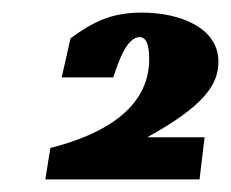

<svg xmlns="http://www.w3.org/2000/svg" viewBox="-20 -665 367 305"><path d="M52 -380H297L305 -447H214C303 -496 327 -530 327 -567C327 -621 266 -645 205 -645C157 -645 127 -630 92 -604L78 -542H160C169 -570 182 -606 202 -606C213 -606 217 -592 217 -571C217 -493 144 -451 60 -430Z"/></svg>

Font: Racing Sans One
Style: Regular
Weight: 400
Designer: Pablo Impallari, Rodrigo Fuenzalida
Foundry: Pablo Impallari, Rodrigo Fuenzalida
Version: Version 1.001